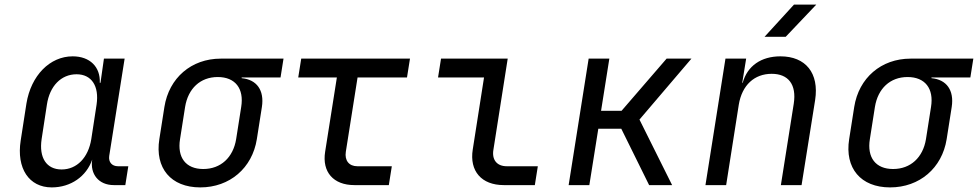

<svg xmlns="http://www.w3.org/2000/svg" viewBox="-20 -805 4253 835"><path d="M205 10C288 10 356 -38 381 -111C371 -48 409 0 475 0H525L538 -82H493C467 -82 451 -100 455 -127L522 -550H432L417 -445H414C417 -514 371 -560 296 -560C197 -560 115 -477 95 -355L70 -194C51 -73 106 10 205 10ZM248 -68C182 -68 149 -119 161 -200L184 -350C196 -431 246 -482 313 -482C378 -482 412 -431 400 -350L377 -200C364 -119 314 -68 248 -68Z M851 10C979 10 1077 -74 1097 -200L1119 -340C1130 -412 1097 -459 1031 -465V-468H1200L1213 -550H940C812 -550 715 -466 695 -340L673 -200C653 -74 723 10 851 10ZM864 -70C788 -70 750 -120 763 -200L785 -340C798 -420 851 -470 927 -470C1003 -470 1042 -420 1029 -340L1007 -200C994 -120 940 -70 864 -70Z M1521 0H1671L1684 -82H1534C1498 -82 1478 -107 1484 -145L1535 -468H1750L1763 -550H1290L1277 -468H1445L1394 -145C1380 -57 1430 0 1521 0Z M2171 0H2306L2319 -82H2184C2141 -82 2118 -110 2126 -155L2188 -550H1898L1885 -468H2085L2036 -155C2021 -61 2074 0 2171 0Z M2453 0H2543L2582 -245H2682L2803 0H2903L2761 -285L2987 -550H2879L2683 -323H2594L2630 -550H2540Z M3305 -645H3397L3530 -785H3433ZM3048 0H3138L3193 -350C3207 -435 3261 -484 3336 -484C3408 -484 3445 -438 3432 -354L3376 0H3466L3525 -370C3543 -487 3484 -560 3374 -560C3290 -560 3230 -518 3210 -445H3208L3225 -550H3135Z M3851 10C3979 10 4077 -74 4097 -200L4119 -340C4130 -412 4097 -459 4031 -465V-468H4200L4213 -550H3940C3812 -550 3715 -466 3695 -340L3673 -200C3653 -74 3723 10 3851 10ZM3864 -70C3788 -70 3750 -120 3763 -200L3785 -340C3798 -420 3851 -470 3927 -470C4003 -470 4042 -420 4029 -340L4007 -200C3994 -120 3940 -70 3864 -70Z"/></svg>

Font: JetBrains Mono
Style: Italic
Weight: 400
Italic angle: -9°
Monospace: yes
Designer: Philipp Nurullin, Konstantin Bulenkov
Foundry: JetBrains
Version: Version 2.305